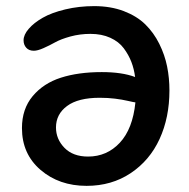

<svg xmlns="http://www.w3.org/2000/svg" viewBox="-20 -560 617 628"><path d="M263.2 47.9Q173.3 47.9 112.5 -4.4Q51.8 -56.6 51.8 -141.1Q51.8 -203.6 86.9 -245.6Q122.1 -287.6 179.2 -305.9Q236.3 -324.2 313 -324.2Q379.4 -324.2 421.9 -308.1Q418.5 -334.5 409.7 -357.4Q400.9 -380.4 384.8 -402.1Q368.7 -423.8 340.6 -436.5Q312.5 -449.2 275.9 -449.2Q241.7 -449.2 210.4 -440.7Q179.2 -432.1 160.4 -421.6Q141.6 -411.1 122.3 -402.6Q103 -394 90.8 -394Q74.7 -394 65.9 -403.8Q57.1 -413.6 57.1 -428.2Q57.1 -446.3 74 -465.8Q90.8 -485.4 119.9 -502Q148.9 -518.6 193.6 -529.3Q238.3 -540 288.1 -540Q341.8 -540 384.8 -523.7Q427.7 -507.3 455.3 -480.2Q482.9 -453.1 501 -416.7Q519 -380.4 526.6 -342.5Q534.2 -304.7 534.2 -264.2Q534.2 -175.8 502 -105.5Q469.7 -35.2 407.5 6.3Q345.2 47.9 263.2 47.9ZM163.1 -143.1Q163.1 -105 190.9 -76.4Q218.8 -47.9 268.1 -47.9Q329.6 -47.9 371.8 -93Q414.1 -138.2 422.9 -225.1Q417.5 -225.6 398.4 -230Q379.4 -234.4 356.2 -237.3Q333 -240.2 306.2 -240.2Q235.8 -240.2 199.5 -213.4Q163.1 -186.5 163.1 -143.1Z"/></svg>

Font: Shantell Sans Irregular
Style: Regular
Weight: 500
Designer: Stephen Nixon, Anya Danilova, Shantell Martin
Foundry: Arrow Type
Version: Version 1.006;[9816181b4]